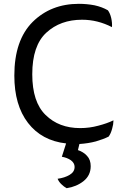

<svg xmlns="http://www.w3.org/2000/svg" viewBox="-20 -738 664 1014"><path d="M306.6 89.8Q335 94.7 354.5 108.4Q374 123 374 143.6Q374 169.9 347.7 185.5Q321.3 201.2 284.2 206.1Q291 222.7 304.7 235.4Q317.4 248 332 255.9Q383.8 248 420.9 218.8Q459 188.5 459 139.6Q459 105.5 439.5 85Q420.9 64.5 391.6 54.7Q394.5 43.9 399.4 22.5Q446.3 19.5 486.3 8.8Q526.4 -2.9 553.7 -16.6Q565.4 -32.2 572.3 -58.6Q579.1 -82 579.1 -99.6Q579.1 -101.6 579.1 -102.5Q544.9 -85.9 499 -74.2Q453.1 -61.5 403.3 -61.5Q291 -61.5 220.7 -130.9Q150.4 -199.2 150.4 -345.7Q150.4 -497.1 224.6 -565.4Q298.8 -633.8 413.1 -633.8Q455.1 -633.8 494.1 -624Q533.2 -614.3 571.3 -594.7Q573.2 -616.2 567.4 -642.6Q561.5 -668 549.8 -683.6Q519.5 -701.2 479.5 -710Q438.5 -717.8 396.5 -717.8Q249 -717.8 152.3 -622.1Q55.7 -525.4 55.7 -338.9Q55.7 -182.6 127.9 -88.9Q200.2 4.9 329.1 19.5Q321.3 43 306.6 89.8Z"/></svg>

Font: cl
Style: Regular
Weight: 400
Designer: Mitja Miklavcic
Version: Version 1.0